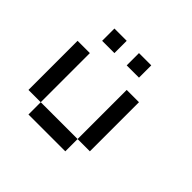

<svg xmlns="http://www.w3.org/2000/svg" viewBox="-191 -1129 1382 1382"><g transform="rotate(45 500.0 -437.5)"><path d="M395 -250V-247.5ZM395 -247.5V-240ZM250 -875H375V-750H250ZM500 -875H625V-750H500ZM125 -625H250V-125H125ZM250 -125H625V0H250ZM625 -125V-625H750V-125Z"/></g></svg>

Font: Dogica
Style: Regular
Weight: 400
Monospace: yes
Designer: Roberto Mocci
Version: Version 001.012